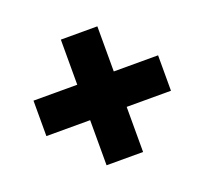

<svg xmlns="http://www.w3.org/2000/svg" viewBox="-90 -612 709 672"><g transform="rotate(-20 265.0 -276.0)"><path d="M36 -210V-342H199V-510H335V-342H500V-210H335V-42H199V-210Z"/></g></svg>

Font: TypoPRO Titillium Maps
Style: 999 wt
Weight: 900
Designer: Campivisivi
Foundry: Accademia di Belle Arti di Urbino and students of MA course of Visual design
Version: Version 001.001